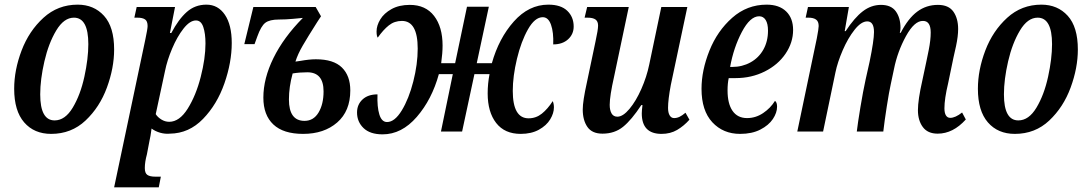

<svg xmlns="http://www.w3.org/2000/svg" viewBox="-20 -566 4675 826"><path d="M41 -184Q41 -265 73 -349Q105 -433 167 -489.5Q229 -546 314 -546Q384 -546 427.5 -498Q471 -450 471 -353Q471 -274 440 -189.5Q409 -105 348 -47.5Q287 10 200 10Q127 10 84 -39.5Q41 -89 41 -184ZM360 -376Q360 -490 298 -490Q255 -490 222 -435Q189 -380 171 -302Q153 -224 153 -160Q153 -48 215 -48Q260 -48 293 -103Q326 -158 343 -236Q360 -314 360 -376Z M605 -395Q615 -442 615 -454Q615 -475 604 -482.5Q593 -490 571 -490H558L568 -536H733L711 -424H717Q748 -483 783.5 -514.5Q819 -546 868 -546Q918 -546 947.5 -502.5Q977 -459 977 -381Q977 -298 945.5 -207.5Q914 -117 853.5 -54.5Q793 8 711 9Q690 11 669 5Q648 -1 632 -13Q631 -9 629.5 4.5Q628 18 624 35L612 98Q603 131 603 157Q603 179 614 186.5Q625 194 648 194H672L663 240H471ZM864 -379Q864 -422 854.5 -450Q845 -478 823 -478Q797 -478 769.5 -443Q742 -408 720.5 -357Q699 -306 690 -261L650 -75Q658 -62 674 -52Q690 -42 708 -42Q752 -42 787.5 -98.5Q823 -155 843.5 -235Q864 -315 864 -379Z M1113 -146Q1113 -228 1156.5 -316.5Q1200 -405 1283 -489Q1274 -488 1241.5 -485Q1209 -482 1180 -482Q1140 -482 1121.5 -468Q1103 -454 1087 -409L1075 -376H1031L1070 -536H1338L1361 -496L1344 -470Q1304 -407 1282.5 -370Q1261 -333 1251 -301L1272 -304Q1311 -311 1339 -311Q1415 -311 1451 -275.5Q1487 -240 1487 -177Q1487 -88 1430.5 -39Q1374 10 1284 10Q1199 10 1156 -30.5Q1113 -71 1113 -146ZM1372 -173Q1372 -255 1302 -255Q1269 -255 1239 -250Q1223 -192 1223 -138Q1223 -46 1290 -46Q1329 -46 1350.5 -82Q1372 -118 1372 -173Z M2078 -164Q2078 -206 2086 -247H2021L1968 0H1877L1928 -247H1868Q1838 -138 1773 -63Q1708 12 1626 12Q1572 12 1544 -15Q1516 -42 1516 -82Q1516 -116 1539.5 -138Q1563 -160 1604 -160Q1602 -106 1612 -73.5Q1622 -41 1645 -41Q1678 -41 1708.5 -91Q1739 -141 1758 -215.5Q1777 -290 1777 -357Q1777 -476 1709 -476Q1677 -476 1653 -457Q1629 -438 1605 -404Q1600 -411 1600 -431Q1600 -456 1616 -482.5Q1632 -509 1664.5 -527Q1697 -545 1743 -545Q1811 -545 1847.5 -497.5Q1884 -450 1884 -370Q1884 -338 1878 -294H1938L1989 -537H2083L2031 -294H2096Q2126 -401 2190.5 -473.5Q2255 -546 2339 -546Q2393 -546 2420.5 -519.5Q2448 -493 2448 -452Q2448 -419 2424 -397Q2400 -375 2360 -375Q2362 -427 2350.5 -459.5Q2339 -492 2315 -492Q2281 -492 2251.5 -440Q2222 -388 2204 -313Q2186 -238 2186 -175Q2186 -57 2254 -57Q2286 -57 2311 -77Q2336 -97 2358 -131Q2363 -119 2363 -104Q2363 -79 2347 -52.5Q2331 -26 2298.5 -8Q2266 10 2220 10Q2151 10 2114.5 -37Q2078 -84 2078 -164Z M2741 -78Q2741 -90 2744 -114H2739Q2697 -50 2660.5 -20.5Q2624 9 2572 9Q2527 9 2507 -20Q2487 -49 2487 -95Q2487 -131 2505 -212L2542 -388Q2553 -438 2553 -456Q2553 -474 2542 -482Q2531 -490 2507 -490H2495L2506 -536H2685L2622 -237Q2603 -153 2603 -115Q2603 -92 2611 -78Q2619 -64 2636 -64Q2660 -64 2688 -97.5Q2716 -131 2739 -183Q2762 -235 2773 -288L2825 -536H2937L2866 -201Q2854 -137 2854 -102Q2854 -81 2861 -69.5Q2868 -58 2880 -58Q2892 -58 2903.5 -63.5Q2915 -69 2929 -81L2946 -51Q2922 -24 2893 -7Q2864 10 2826 10Q2741 10 2741 -78Z M2998 -184Q2998 -263 3032 -348Q3066 -433 3130 -489.5Q3194 -546 3278 -546Q3332 -546 3362 -517Q3392 -488 3392 -437Q3392 -383 3359.5 -335Q3327 -287 3270 -258.5Q3213 -230 3145 -230H3115Q3110 -207 3110 -177Q3110 -120 3131.5 -89Q3153 -58 3194 -58Q3231 -58 3263 -79.5Q3295 -101 3314 -132Q3323 -126 3323 -107Q3323 -81 3305 -54Q3287 -27 3251 -8.5Q3215 10 3164 10Q3091 10 3044.5 -40Q2998 -90 2998 -184ZM3130 -278Q3173 -278 3208.5 -297.5Q3244 -317 3264 -352.5Q3284 -388 3284 -434Q3284 -464 3274 -480Q3264 -496 3246 -496Q3207 -496 3171.5 -428.5Q3136 -361 3121 -278Z M3929 -92Q3929 -136 3948 -220L3965 -300Q3967 -308 3975.5 -351Q3984 -394 3984 -426Q3984 -476 3951 -476Q3914 -477 3877.5 -410.5Q3841 -344 3826 -269L3812 -203Q3805 -172 3795 -108Q3785 -44 3780 0H3666Q3670 -35 3681.5 -104.5Q3693 -174 3704 -224L3721 -300Q3740 -392 3740 -428Q3740 -474 3711 -474Q3685 -474 3656.5 -438Q3628 -402 3605.5 -350Q3583 -298 3574 -254L3521 0H3410L3494 -401Q3502 -443 3502 -454Q3502 -474 3490.5 -482Q3479 -490 3458 -490H3446L3456 -536H3632L3614 -432H3618Q3656 -490 3692 -517.5Q3728 -545 3770 -545Q3814 -545 3834 -517Q3854 -489 3854 -446Q3854 -436 3851 -425H3855Q3887 -487 3926 -516Q3965 -545 4015 -545Q4061 -545 4081.5 -516Q4102 -487 4102 -441Q4102 -410 4093 -368Q4084 -326 4082 -319L4059 -208Q4043 -141 4043 -100Q4043 -80 4049.5 -69.5Q4056 -59 4068 -59Q4090 -59 4119 -82L4135 -52Q4080 9 4014 9Q3971 9 3950 -19.5Q3929 -48 3929 -92Z M4187 -184Q4187 -265 4219 -349Q4251 -433 4313 -489.5Q4375 -546 4460 -546Q4530 -546 4573.5 -498Q4617 -450 4617 -353Q4617 -274 4586 -189.5Q4555 -105 4494 -47.5Q4433 10 4346 10Q4273 10 4230 -39.5Q4187 -89 4187 -184ZM4506 -376Q4506 -490 4444 -490Q4401 -490 4368 -435Q4335 -380 4317 -302Q4299 -224 4299 -160Q4299 -48 4361 -48Q4406 -48 4439 -103Q4472 -158 4489 -236Q4506 -314 4506 -376Z"/></svg>

Font: Noto Serif CondSemiBold
Style: Italic
Weight: 600
Width: 3
Italic angle: -12°
Designer: Monotype Design Team
Foundry: Monotype Imaging Inc.
Version: Version 1.001